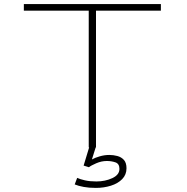

<svg xmlns="http://www.w3.org/2000/svg" viewBox="-20 -720 915 938"><path d="M413.5 0V-668H96.5V-700H766V-668H449V0ZM448.5 198Q414.5 198 388.8 193.2Q363 188.5 345 181L357 149Q370.5 155.5 394.8 161Q419 166.5 450.5 166.5Q494 166.5 528.8 150.2Q563.5 134 563.5 105Q563.5 80 544 73.2Q524.5 66.5 502 66.5Q475.5 66.5 449.8 77.8Q424 89 414.5 97L388.5 89L415.5 0H447.5L429 59Q444 50.5 467.2 43.8Q490.5 37 514 37Q534 37 553.5 42.2Q573 47.5 585.5 61.5Q598 75.5 598 102Q598 133.5 577 155Q556 176.5 521.8 187.2Q487.5 198 448.5 198Z"/></svg>

Font: Trispace SemiExpanded Thin
Style: Regular
Weight: 100
Width: 6
Designer: Tyler Finck
Foundry: Etcetera Type Company
Version: Version 1.210; ttfautohint (v1.8.3)